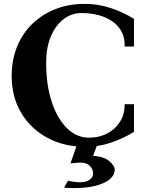

<svg xmlns="http://www.w3.org/2000/svg" viewBox="-20 -737 774 986"><path d="M421 17Q309 17 223 -29.5Q137 -76 88.5 -158Q40 -240 40 -347Q40 -429 67.5 -497Q95 -565 146 -614.5Q197 -664 266.5 -691Q336 -718 419 -717Q484 -717 549 -695.5Q614 -674 668 -640V-498H620Q622 -553 594 -591Q566 -629 515.5 -649.5Q465 -670 399 -670Q346 -670 305 -637.5Q264 -605 240.5 -548Q217 -491 217 -415Q217 -301 245.5 -214.5Q274 -128 323.5 -79Q373 -30 437 -30Q489 -30 530.5 -51.5Q572 -73 596.5 -112Q621 -151 620 -202H668V-60Q614 -26 550 -4.5Q486 17 421 17ZM357 229Q346 229 332 228Q318 227 309 227L329 191Q345 195 362.5 197Q380 199 391 199Q421 199 439.5 186.5Q458 174 458 155Q458 131 441 114.5Q424 98 392 98Q377 98 342 102L383 -16H488L458 63Q514 67 541.5 90.5Q569 114 569 134Q569 176 512.5 202.5Q456 229 357 229Z"/></svg>

Font: Wittgenstein Extrabold
Style: Regular
Weight: 800
Designer: Jörg Drees
Foundry: Jörg Drees
Version: Version 1.303; ttfautohint (v1.8.4.7-5d5b)